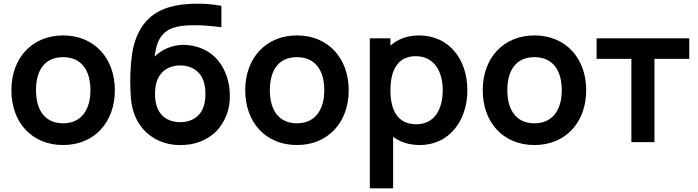

<svg xmlns="http://www.w3.org/2000/svg" viewBox="-20 -770 3780 1040"><path d="M321.9 15.6C489.6 15.6 602.1 -106.3 602.1 -281.2C602.1 -455.2 490.6 -578.1 321.9 -578.1C155.2 -578.1 41.7 -457.3 41.7 -281.2C41.7 -107.3 152.1 15.6 321.9 15.6ZM469.8 -281.2C469.8 -176 420.8 -102.1 321.9 -102.1C225 -102.1 175 -171.9 175 -281.2C175 -387.5 220.8 -460.4 321.9 -460.4C419.8 -460.4 469.8 -390.6 469.8 -281.2Z M969.8 -527.1C913.5 -526 858.3 -503.1 817.7 -463.5C824 -515.6 836.5 -569.8 882.3 -601C922.9 -631.2 990.6 -634.4 1054.2 -633.3C1090.6 -632.3 1137.5 -628.1 1179.2 -622.9V-738.5C1142.7 -744.8 1101 -750 1054.2 -750C968.8 -750 882.3 -739.6 814.6 -692.7C743.8 -642.7 708.3 -563.5 695.8 -480.2C685.4 -407.3 683.3 -338.5 687.5 -261.5C690.6 -190.6 707.3 -126 755.2 -70.8C804.2 -14.6 877.1 15.6 951 15.6C1026 17.7 1099 -6.2 1152.1 -59.4C1200 -110.4 1227.1 -179.2 1225 -253.1C1225 -319.8 1204.2 -390.6 1161.5 -441.7C1115.6 -499 1043.8 -527.1 969.8 -527.1ZM956.2 -415.6C996.9 -415.6 1035.4 -401 1059.4 -371.9C1084.4 -343.8 1092.7 -302.1 1092.7 -261.5C1092.7 -219.8 1084.4 -179.2 1059.4 -151C1035.4 -121.9 996.9 -108.3 956.2 -108.3C915.6 -108.3 877.1 -121.9 853.1 -151C828.1 -179.2 819.8 -219.8 819.8 -262.5C819.8 -303.1 828.1 -343.8 853.1 -371.9C877.1 -401 915.6 -415.6 956.2 -415.6Z M1588.5 15.6C1756.2 15.6 1868.8 -106.3 1868.8 -281.2C1868.8 -455.2 1757.3 -578.1 1588.5 -578.1C1421.9 -578.1 1308.3 -457.3 1308.3 -281.2C1308.3 -107.3 1418.8 15.6 1588.5 15.6ZM1736.5 -281.2C1736.5 -176 1687.5 -102.1 1588.5 -102.1C1491.7 -102.1 1441.7 -171.9 1441.7 -281.2C1441.7 -387.5 1487.5 -460.4 1588.5 -460.4C1686.5 -460.4 1736.5 -390.6 1736.5 -281.2Z M2250 -578.1C2186.5 -578.1 2134.4 -558.3 2094.8 -522.9V-562.5H1983.3V250H2109.4V-29.2C2147.9 0 2195.8 15.6 2254.2 15.6C2410.4 15.6 2511.5 -112.5 2511.5 -281.2C2511.5 -452.1 2409.4 -578.1 2250 -578.1ZM2235.4 -96.9C2134.4 -96.9 2094.8 -171.9 2094.8 -281.2C2094.8 -390.6 2135.4 -465.6 2231.2 -465.6C2332.3 -465.6 2378.1 -383.3 2378.1 -281.2C2378.1 -178.1 2333.3 -96.9 2235.4 -96.9Z M2875 15.6C3042.7 15.6 3155.2 -106.3 3155.2 -281.2C3155.2 -455.2 3043.8 -578.1 2875 -578.1C2708.3 -578.1 2594.8 -457.3 2594.8 -281.2C2594.8 -107.3 2705.2 15.6 2875 15.6ZM3022.9 -281.2C3022.9 -176 2974 -102.1 2875 -102.1C2778.1 -102.1 2728.1 -171.9 2728.1 -281.2C2728.1 -387.5 2774 -460.4 2875 -460.4C2972.9 -460.4 3022.9 -390.6 3022.9 -281.2Z M3713.5 -562.5H3211.5V-451H3400V0H3525V-451H3713.5Z"/></svg>

Font: Manrope3 Bold
Style: Regular
Weight: 700
Designer: Mikhail Sharanda
Foundry: Mikhail Sharanda
Version: Version 3.000;PS 003.000;hotconv 1.0.88;makeotf.lib2.5.64775